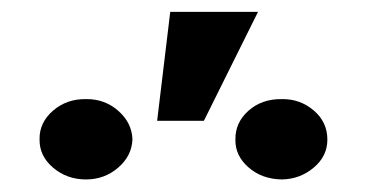

<svg xmlns="http://www.w3.org/2000/svg" viewBox="-20 -895 602 315"><path d="M237.8 -696.8 259.3 -875.5H403.3L314.5 -696.8ZM44.9 -666.5Q44.4 -693.8 66.9 -713.4Q89.4 -732.9 121.1 -732.4Q151.4 -732.9 173.8 -713.4Q196.3 -693.8 197.3 -666.5Q196.3 -639.2 173.8 -619.9Q151.4 -600.6 121.1 -600.6Q89.8 -600.6 67.1 -619.9Q44.4 -639.2 44.9 -666.5ZM366.2 -666Q365.7 -693.8 387.7 -713.4Q409.7 -732.9 442.4 -732.4Q472.2 -732.9 494.6 -713.9Q517.1 -694.8 517.1 -666Q517.1 -638.7 494.6 -619.9Q472.2 -601.1 442.4 -600.6Q409.7 -601.1 387.7 -620.4Q365.7 -639.6 366.2 -666Z"/></svg>

Font: Inter Tight ExtraBold
Style: Regular
Weight: 800
Designer: Rasmus Andersson
Foundry: rsms
Version: Version 3.004; ttfautohint (v1.8.4.7-5d5b)